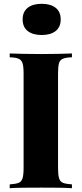

<svg xmlns="http://www.w3.org/2000/svg" viewBox="-20 -989 429 1009"><path d="M358 -708V-688Q327 -687 311 -680.5Q295 -674 290 -656.5Q285 -639 285 -602V-106Q285 -70 290.5 -52Q296 -34 311.5 -28Q327 -22 358 -20V0Q330 -2 286.5 -2.5Q243 -3 199 -3Q148 -3 103 -2.5Q58 -2 31 0V-20Q62 -22 77.5 -28Q93 -34 98.5 -52Q104 -70 104 -106V-602Q104 -639 98.5 -656.5Q93 -674 77.5 -680.5Q62 -687 31 -688V-708Q58 -707 103 -706Q148 -705 199 -705Q243 -705 286.5 -706Q330 -707 358 -708ZM199 -969Q246 -969 272.5 -948Q299 -927 299 -887Q299 -847 272.5 -826Q246 -805 199 -805Q152 -805 125.5 -826Q99 -847 99 -887Q99 -927 125.5 -948Q152 -969 199 -969Z"/></svg>

Font: Playfair Display ExtraBold
Style: Regular
Weight: 800
Designer: Claus Eggers Sørensen
Foundry: Claus Eggers Sørensen
Version: Version 1.203